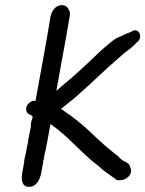

<svg xmlns="http://www.w3.org/2000/svg" viewBox="-20 -708 564 746"><path d="M82 -289C80 -277 85 -267 95 -263L96 -262H99C101 -261 104 -258 107 -255L105 -245C101 -236 99 -228 100 -216L90 -166C89 -153 85 -140 83 -127C82 -119 80 -111 78 -102C75 -93 74 -83 73 -73L66 -34C63 -15 62 18 93 18C124 18 136 -15 140 -35L148 -79C147 -81 148 -84 150 -88V-90C152 -100 153 -111 156 -121L157 -122C159 -136 162 -150 165 -165L176 -226C247 -178 295 -113 364 -62C384 -43 403 -31 425 -15C428 -12 433 -6 446 -8C464 -7 486 -21 489 -40C490 -46 489 -53 486 -58C485 -63 482 -69 478 -73H477L468 -79C458 -83 447 -91 440 -100V-101H439C432 -107 424 -113 415 -120C367 -157 329 -201 279 -240L252 -261C241 -267 230 -277 217 -285C236 -300 255 -315 273 -330C332 -381 386 -436 445 -486L462 -501C463 -502 467 -504 471 -508C487 -519 499 -530 510 -542L515 -546C535 -563 521 -600 495 -588L489 -584C477 -580 463 -574 447 -566C435 -562 421 -553 412 -545L396 -532C383 -521 368 -508 355 -495C312 -454 270 -414 223 -376L199 -355C209 -410 229 -523 237 -565L251 -646C252 -651 252 -655 252 -656V-658L251 -659C251 -662 251 -664 247 -670C244 -680 234 -688 221 -688C193 -688 180 -662 176 -642L164 -570C154 -512 130 -383 118 -316H106C95 -311 84 -302 82 -289Z"/></svg>

Font: Scribbler
Style: ExBdIta
Weight: 800
Designer: Mew Too
Foundry: Cannot Into Space Fonts
Version: Version 1.001